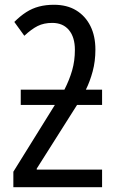

<svg xmlns="http://www.w3.org/2000/svg" viewBox="-20 -785 494 805"><path d="M206 -765Q261 -765 299.5 -741.5Q338 -718 359 -676Q380 -634 380 -577Q380 -528 368.5 -485.5Q357 -443 340 -409H408V-345H303L134 -78V-74H408V0H36V-65L210 -345H67V-409H250Q271 -450 282.5 -490Q294 -530 294 -576Q294 -629 269 -659Q244 -689 199 -689Q164 -689 138 -676Q112 -663 82 -635L40 -693Q65 -718 90 -734Q115 -750 143.5 -757.5Q172 -765 206 -765Z"/></svg>

Font: Noto Sans Display Condensed
Style: Regular
Weight: 400
Width: 3
Designer: Monotype Design Team
Foundry: Monotype Imaging Inc.
Version: Version 2.003